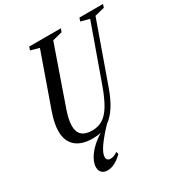

<svg xmlns="http://www.w3.org/2000/svg" viewBox="-228 -919 1248 1330"><g transform="rotate(-30 396.0 -254.5)"><path d="M267 10.5Q177 10.5 130.2 -31.5Q83.5 -73.5 83.5 -150.5Q83.5 -213.5 114 -299L261.5 -716.5L193 -735.5L202 -761.5H455L445.5 -735.5L367.5 -715.5L206 -252.5Q195 -221.5 188.8 -191.2Q182.5 -161 182.5 -136.5Q182.5 -39 291.5 -39Q337.5 -39 374 -61Q410.5 -83 442 -134.2Q473.5 -185.5 505 -273L663.5 -716.5L594 -735.5L604 -761.5H792L783.5 -735.5L706 -716.5L538.5 -245.5Q508.5 -160.5 474.2 -108Q440 -55.5 400 -28Q340.5 34.5 306 83.8Q271.5 133 271.5 163Q271.5 193.5 303.5 193.5Q315.5 193.5 327.8 189Q340 184.5 360 172.5L364.5 192Q302 253.5 244.5 253.5Q215.5 253.5 199.8 237.5Q184 221.5 184 194Q184 152 221.2 101Q258.5 50 332 3Q302.5 10.5 267 10.5Z"/></g></svg>

Font: Libre Caslon Condensed Medium Italic
Style: Regular
Weight: 500
Italic angle: -22.583°
Designer: Pablo Impallari, Rodrigo Fuenzalida, Katja Schimmel, Ertekin Erdin
Foundry: Pablo Impallari, Rodrigo Fuenzalida
Version: Version 2.000; ttfautohint (v1.8.4.7-5d5b);gftools[0.9.33]